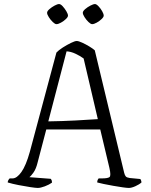

<svg xmlns="http://www.w3.org/2000/svg" viewBox="-20 -926 742 946"><path d="M166 0Q156 0 129.5 -4Q103 -8 72 -14Q41 -20 18 -27Q18 -33 21.5 -39Q25 -45 28 -47H42Q63 -47 85.5 -78.5Q108 -110 127 -178L258 -667Q269 -679 289.5 -692Q310 -705 329.5 -714.5Q349 -724 358 -724Q367 -724 384.5 -716Q402 -708 419.5 -697.5Q437 -687 447 -678L592 -74Q595 -62 600 -56.5Q605 -51 619 -49L671 -44Q673 -43 675 -37Q677 -31 677 -27Q666 -17 647 -8.5Q628 0 615 0Q606 0 584.5 -3Q563 -6 538 -10.5Q513 -15 491 -19.5Q469 -24 459 -27Q459 -35 461.5 -40Q464 -45 466 -47H482Q511 -47 519.5 -53.5Q528 -60 519 -99L474 -288H208L166 -128Q158 -94 145 -76Q132 -58 125 -53L230 -45Q232 -43 234 -39Q236 -35 236 -26Q222 -16 201 -8Q180 0 166 0ZM218 -328Q287 -329 353.5 -332.5Q420 -336 462 -339L392 -638Q374 -651 351.5 -661.5Q329 -672 308 -673ZM434 -807Q427 -807 416 -817.5Q405 -828 396.5 -841.5Q388 -855 388 -863Q388 -871 399.5 -881Q411 -891 425.5 -898.5Q440 -906 448 -906Q455 -906 465.5 -895Q476 -884 483.5 -870.5Q491 -857 491 -849Q491 -842 480.5 -832Q470 -822 456.5 -814.5Q443 -807 434 -807ZM258 -807Q251 -807 240 -817.5Q229 -828 220.5 -841.5Q212 -855 212 -863Q212 -871 223.5 -881Q235 -891 249 -898.5Q263 -906 271 -906Q279 -906 289 -895Q299 -884 307 -870.5Q315 -857 315 -849Q315 -842 304.5 -832Q294 -822 280.5 -814.5Q267 -807 258 -807Z"/></svg>

Font: Texturina 72pt ExtraLight
Style: Regular
Weight: 200
Designer: Guillermo Torres Carreño
Foundry: Omnibus-Type
Version: Version 1.002; ttfautohint (v1.8.3)